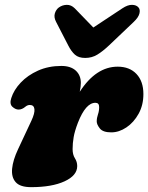

<svg xmlns="http://www.w3.org/2000/svg" viewBox="-20 -759 612 792"><path d="M56.5 -307Q44 -307 31.2 -318.5Q18.5 -330 26.5 -354.5Q37 -388 65.5 -418.2Q94 -448.5 137 -467.8Q180 -487 233 -487Q271.5 -487 292.5 -467.8Q313.5 -448.5 313.5 -417Q313.5 -402 309 -380.5Q376 -484 465.5 -484Q514.5 -484 543 -453.8Q571.5 -423.5 571.5 -371Q571.5 -325.5 551.8 -289.8Q532 -254 501.5 -233.5Q471 -213 439 -213Q404.5 -213 391.8 -229.2Q379 -245.5 379 -258Q379 -272.5 384 -286.8Q389 -301 389 -317.5Q389 -335 373.5 -335Q333.5 -335 301.5 -253Q288 -218 283.8 -193Q279.5 -168 279.5 -144Q279.5 -121 289 -106.2Q298.5 -91.5 298.5 -74Q298.5 -35 246.2 -11Q194 13 108.5 13Q63 13 44.8 -7.5Q26.5 -28 30 -63.5Q33.5 -99 54.5 -143.5L109.5 -261Q124 -292 122 -309Q120 -326 103 -326Q93.5 -326 85 -319Q71 -307 56.5 -307ZM429.5 -571.5Q403.5 -547 381.2 -533.5Q359 -520 331.5 -520Q304 -520 289 -533.5Q274 -547 261.5 -571.5L211.5 -668.5Q201.5 -687.5 206.2 -703.5Q211 -719.5 222.5 -728Q237 -738.5 255.2 -739Q273.5 -739.5 288.5 -724.5L365 -645.5L484.5 -724.5Q507 -739.5 525 -739Q543 -738.5 551.5 -728Q559 -719.5 555.2 -703.5Q551.5 -687.5 531.5 -668.5Z"/></svg>

Font: Fraunces 9pt SuperSoft Black
Style: Italic
Weight: 900
Italic angle: -16°
Version: Version 1.000;[0bf87f6ff]